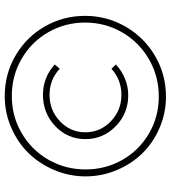

<svg xmlns="http://www.w3.org/2000/svg" viewBox="25 -754 720 810"><g transform="rotate(-90 385.0 -349.0)"><path d="M382.8 -8.8Q313 -8.8 250.2 -35.9Q187.5 -63 142.8 -108.9Q98.1 -154.8 72 -217.3Q45.9 -279.8 45.9 -348.1Q45.9 -416.5 72.3 -479.2Q98.6 -542 143.6 -588.1Q188.5 -634.3 251.5 -661.6Q314.5 -689 384.8 -689Q478 -689 555.9 -643.3Q633.8 -597.7 678.5 -519.8Q723.1 -441.9 723.1 -350.1Q723.1 -258.8 678.2 -180.2Q633.3 -101.6 554.7 -55.2Q476.1 -8.8 382.8 -8.8ZM382.8 -39.1Q469.2 -39.1 541.3 -81.3Q613.3 -123.5 654.1 -194.8Q694.8 -266.1 694.8 -350.1Q694.8 -434.1 654.3 -504.9Q613.8 -575.7 542.5 -617.4Q471.2 -659.2 384.8 -659.2Q298.8 -659.2 227.3 -616.9Q155.8 -574.7 115.5 -503.4Q75.2 -432.1 75.2 -348.1Q75.2 -264.2 115.2 -193.4Q155.3 -122.6 226.3 -80.8Q297.4 -39.1 382.8 -39.1ZM388.2 -168Q311.5 -168 257.3 -220.9Q203.1 -273.9 203.1 -349.1Q203.1 -423.3 257.6 -475.6Q312 -527.8 390.1 -527.8Q462.9 -527.8 518.1 -478L500 -457Q454.1 -500 390.1 -500Q324.2 -500 278.1 -455.8Q231.9 -411.6 231.9 -349.1Q231.9 -286.1 278.1 -241.5Q324.2 -196.8 390.1 -196.8Q453.1 -196.8 500 -238.8L518.1 -220.2Q492.2 -195.8 458.3 -181.9Q424.3 -168 388.2 -168Z"/></g></svg>

Font: Montserrat-Arabic ExtraLight
Style: Regular
Weight: 275
Designer: Mohamed Gaber
Foundry: Kief Type Foundry
Version: Version 5.008;PS 005.008;hotconv 1.0.88;makeotf.lib2.5.64775